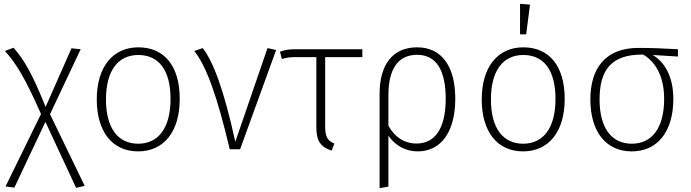

<svg xmlns="http://www.w3.org/2000/svg" viewBox="-20 -779 3607 1002"><path d="M241 -183 401 -522 353 -527 218 -221C147 -398 106 -466 51 -530L6 -513C66 -445 110 -374 194 -184L9 194L55 200L217 -143L377 201L422 191Z M702 -532C569 -532 485 -430 485 -260C485 -92 566 11 701 11C835 11 918 -92 918 -263C918 -435 837 -532 702 -532ZM702 -492C808 -492 870 -414 870 -263C870 -109 805 -29 701 -29C596 -29 533 -110 533 -260C533 -414 599 -492 702 -492Z M1038 -528 994 -513C1056 -434 1111 -287 1179 0H1233L1421 -518L1376 -528L1208 -39C1147 -318 1091 -460 1038 -528Z M1871 -481V-522H1526C1490 -522 1469 -520 1441 -509L1451 -471C1479 -479 1492 -481 1531 -481H1631V-115C1631 -44 1652 -12 1711 7L1725 -30C1691 -44 1677 -63 1677 -118V-481Z M2157 -532C2024 -532 1961 -435 1961 -290V203L2007 195V-71C2040 -22 2094 11 2160 11C2281 11 2356 -90 2356 -264C2356 -430 2287 -532 2157 -532ZM2154 -30C2090 -30 2039 -64 2007 -123V-283C2007 -414 2054 -493 2157 -493C2255 -493 2306 -415 2306 -264C2306 -107 2249 -30 2154 -30Z M2694 -759V-600H2726L2746 -755ZM2711 -532C2578 -532 2494 -430 2494 -260C2494 -92 2575 11 2710 11C2844 11 2927 -92 2927 -263C2927 -435 2846 -532 2711 -532ZM2711 -492C2817 -492 2879 -414 2879 -263C2879 -109 2814 -29 2710 -29C2605 -29 2542 -110 2542 -260C2542 -414 2608 -492 2711 -492Z M3518 -522C3454 -526 3379 -529 3312 -529C3138 -529 3061 -421 3061 -260C3061 -92 3142 11 3277 11C3411 11 3494 -92 3494 -263C3494 -378 3449 -456 3386 -492L3518 -484ZM3446 -263C3446 -109 3381 -29 3277 -29C3172 -29 3109 -110 3109 -260C3109 -412 3169 -495 3332 -494H3337C3400 -457 3446 -382 3446 -263Z"/></svg>

Font: Fira Sans ExtraLight
Style: Regular
Weight: 200
Designer: bBox Type GmbH & Carrois Corporate GbR & Edenspiekermann AG
Foundry: bBox Type GmbH & Carrois Corporate GbR & Edenspiekermann AG
Version: Version 4.300;PS 004.300;hotconv 1.0.88;makeotf.lib2.5.64775